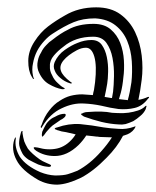

<svg xmlns="http://www.w3.org/2000/svg" viewBox="-20 -501 426 523"><path d="M46 -116Q43 -126 41 -140L42 -142Q41 -144 40 -144Q38 -144 37 -140L36 -136Q32 -122 32 -110Q32 -100 41 -83Q46 -74 58 -66Q71 -59 84 -53Q97 -48 108 -47Q119 -45 119 -50Q120 -52 107 -57Q95 -62 88 -67Q67 -82 56 -96Q49 -108 46 -116ZM375 -211Q368 -204 356 -200Q344 -196 330 -194Q315 -192 300 -193Q285 -193 271 -196Q265 -196 256 -197H239L221 -196Q213 -196 208 -194L204 -192Q201 -192 201 -190Q201 -188 205 -186Q209 -183 210 -183Q232 -175 256 -169Q281 -163 304 -162Q312 -161 322 -163Q332 -166 343 -171Q353 -177 362 -185Q372 -193 377 -204L378 -208Q379 -210 379 -211Q379 -215 375 -211ZM155 -191Q150 -191 143 -189Q137 -187 130 -183Q123 -180 119 -177Q108 -168 104 -160Q100 -153 95 -142L94 -135Q94 -129 95 -129Q97 -129 97 -130L100 -133Q106 -142 111 -147Q116 -153 123 -159L146 -175Q148 -175 154 -180Q159 -184 159 -188Q159 -191 155 -191ZM204 -244Q188 -244 172 -240Q157 -236 142 -226Q127 -217 114 -200Q101 -184 93 -160Q92 -159 91 -156Q91 -153 92 -153Q94 -152 95 -156Q117 -192 148 -206Q179 -221 209 -219Q232 -218 256 -213Q280 -207 303 -204Q326 -202 347 -207Q368 -212 383 -232L386 -235Q386 -238 385 -237H383Q370 -231 357 -229Q362 -252 366 -284Q370 -315 366 -349.5Q362 -384 348 -413.5Q334 -443 308 -462Q282 -481 242 -481Q194 -481 157 -459Q132 -445 111 -429Q90 -413 74 -388Q57 -362 57 -335Q57 -308 66 -293L69 -288Q70 -286 71 -286Q73 -287 73 -288Q71 -288 70 -294Q66 -312 70 -329Q73 -346 81 -362Q89 -377 101 -390Q112 -402 123 -409Q155 -430 180.5 -440.5Q206 -451 239 -451Q273 -449 294.5 -432Q316 -415 326.5 -389.5Q337 -364 339 -334Q341 -304 338 -277Q334 -249 328 -228Q325 -229 321 -229L304 -231Q307 -240 309 -248Q314 -267 316 -290Q319 -311 317.5 -336.5Q316 -362 307.5 -384Q299 -406 281.5 -421Q264 -436 235 -436Q193 -436 165 -420Q146 -411 122 -392Q114 -387 106 -378Q97 -369 92 -358Q85 -347 83 -335Q80 -322 84 -309Q94 -283 113 -272Q132 -261 149 -258Q156 -258 156 -259Q157 -261 152 -263Q146 -266 137 -275Q127 -284 122 -296Q115 -308 116 -321Q115 -336 127 -350Q138 -363 153 -374Q185 -401 234 -401Q258 -401 270 -384Q282 -367 286.5 -343Q291 -319 290.5 -293.5Q290 -268 288 -251Q287 -243 285 -234H283L265 -237Q269 -255 272 -273Q274 -285 274.5 -305.5Q275 -326 271 -345.5Q267 -365 257.5 -378.5Q248 -392 229 -392Q210 -392 191 -384Q175 -378 156.5 -365Q138 -352 129 -332Q124 -320 129 -309Q133 -298 144 -289Q155 -279 171 -274Q174 -273 175 -274Q177 -275 175 -276L172 -278Q150 -295 146 -308Q141 -322 153 -336.5Q165 -351 189 -364Q202 -371 214 -371Q230 -371 237 -346.5Q244 -322 239 -277Q238 -268 236 -256Q234 -249 233 -242ZM215 -132Q206 -118 194 -106Q163 -76 129 -76Q101 -76 79 -90L74 -94Q71 -98 72 -99Q73 -101 83 -99Q111 -91 135.5 -96.5Q160 -102 179 -125Q183 -130 186 -135L160 -141Q153 -142 148 -143L138 -146Q136 -146 133 -148Q129 -149 129 -150Q129 -152 132 -153L136 -154Q167 -165 198 -163Q230 -160 262 -154Q282 -151 303 -150Q324 -148 346 -156Q349 -158 349 -156Q349 -155 346 -150Q337 -137 318 -132Q317 -132 315 -131Q299 -100 270 -71Q235 -35 201 -17Q164 1 136 2Q108 2 84 -11Q39 -37 25 -65Q10 -93 19 -121Q21 -126 22 -127L23 -126V-123Q19 -99 34 -74Q51 -49 90 -32Q110 -24 130 -23Q153 -23 164.5 -26.5Q176 -30 191 -36Q225 -54 255 -88Q273 -108 285 -127H280L251 -128Q246 -129 242 -129L234 -130Z"/></svg>

Font: mr_AkronimG
Style: Regular
Weight: 400
Version: Version 1.002 April 14, 2020